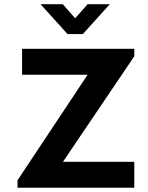

<svg xmlns="http://www.w3.org/2000/svg" viewBox="-20 -884 696 904"><path d="M84 -654.3V-532.2H392.6L62.5 -35.2V0H612.3V-122.1H276.4L612.3 -619.1V-654.3ZM297.9 -723.6H370.1L497.1 -864.3H392.6L334 -797.9L275.4 -864.3H170.9Z"/></svg>

Font: Sen-gleads
Style: Bold
Weight: 700
Designer: Kosal Sen, Philatype
Foundry: Philatype
Version: Version 1.004; ttfautohint (v1.8.3)